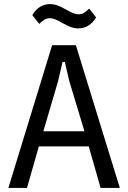

<svg xmlns="http://www.w3.org/2000/svg" viewBox="-20 -919 626 939"><path d="M472 0 414 -203H170L112 0H21L235 -698H351L566 0ZM319 -522 297 -616H286L264 -522L192 -277H393ZM362 -780Q345 -780 329.5 -785.5Q314 -791 288 -805Q264 -819 249.5 -824.5Q235 -830 224 -830Q209 -830 197.5 -823Q186 -816 172 -802L138 -845Q170 -899 226 -899Q243 -899 258.5 -893.5Q274 -888 300 -874Q324 -860 338.5 -854.5Q353 -849 364 -849Q379 -849 390.5 -856Q402 -863 416 -877L450 -834Q418 -780 362 -780Z"/></svg>

Font: IBM Plex Sans Condensed Text
Style: Regular
Weight: 450
Width: 3
Designer: Mike Abbink, Paul van der Laan, Pieter van Rosmalen
Foundry: Bold Monday
Version: Version 1.1